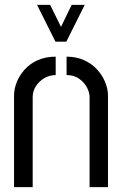

<svg xmlns="http://www.w3.org/2000/svg" viewBox="-20 -773 505 793"><path d="M209 -601 133 -753H187L232 -662L276 -753H330L254 -601ZM38 -378Q38 -406 49.5 -434.5Q61 -463 83 -487Q105 -511 137 -525Q169 -539 210 -539V-463Q185 -463 163.5 -450.5Q142 -438 128.5 -417.5Q115 -397 115 -372V0H38ZM350 -372Q350 -391 339 -412Q328 -433 306.5 -448Q285 -463 255 -463V-539Q295 -539 327 -524.5Q359 -510 381 -486Q403 -462 414.5 -433.5Q426 -405 426 -378V0H350Z"/></svg>

Font: Stick No Bills
Style: Regular
Weight: 400
Version: Version 2.000